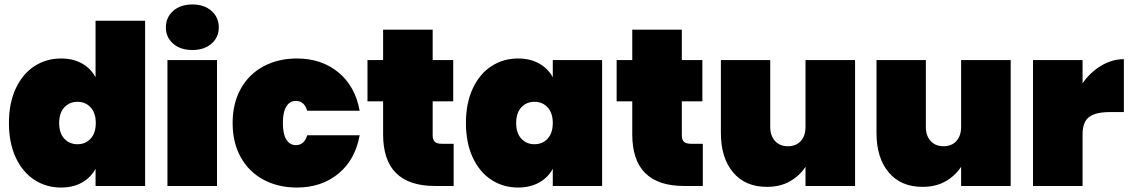

<svg xmlns="http://www.w3.org/2000/svg" viewBox="-20 -833 5064 860"><path d="M20 -282Q20 -371 50.5 -436.5Q81 -502 134 -536.5Q187 -571 253 -571Q308 -571 347.5 -548.5Q387 -526 408 -487V-740H630V0H408V-77Q387 -38 347.5 -15.5Q308 7 253 7Q187 7 134 -27.5Q81 -62 50.5 -127.5Q20 -193 20 -282ZM409 -282Q409 -327 386 -352Q363 -377 327 -377Q291 -377 268 -352Q245 -327 245 -282Q245 -237 268 -212Q291 -187 327 -187Q363 -187 386 -212Q409 -237 409 -282Z M842 -609Q788 -609 755.5 -637.5Q723 -666 723 -710Q723 -755 755.5 -784Q788 -813 842 -813Q895 -813 927.5 -784Q960 -755 960 -710Q960 -666 927.5 -637.5Q895 -609 842 -609ZM952 -564V0H730V-564Z M1022 -282Q1022 -370 1058.5 -435.5Q1095 -501 1160.5 -536Q1226 -571 1310 -571Q1420 -571 1495.5 -509Q1571 -447 1591 -337H1356Q1343 -381 1305 -381Q1278 -381 1262.5 -356Q1247 -331 1247 -282Q1247 -233 1262.5 -208Q1278 -183 1305 -183Q1343 -183 1356 -227H1591Q1571 -117 1495.5 -55Q1420 7 1310 7Q1226 7 1160.5 -28Q1095 -63 1058.5 -128.5Q1022 -194 1022 -282Z M2012 -189V0H1928Q1696 0 1696 -231V-379H1626V-564H1696V-700H1918V-564H2010V-379H1918V-227Q1918 -207 1927.5 -198Q1937 -189 1959 -189Z M2067 -282Q2067 -371 2097.5 -436.5Q2128 -502 2181 -536.5Q2234 -571 2300 -571Q2355 -571 2395 -548.5Q2435 -526 2456 -487V-564H2677V0H2456V-77Q2435 -38 2395 -15.5Q2355 7 2300 7Q2234 7 2181 -27.5Q2128 -62 2097.5 -127.5Q2067 -193 2067 -282ZM2456 -282Q2456 -327 2433 -352Q2410 -377 2374 -377Q2338 -377 2315 -352Q2292 -327 2292 -282Q2292 -237 2315 -212Q2338 -187 2374 -187Q2410 -187 2433 -212Q2456 -237 2456 -282Z M3128 -189V0H3044Q2812 0 2812 -231V-379H2742V-564H2812V-700H3034V-564H3126V-379H3034V-227Q3034 -207 3043.5 -198Q3053 -189 3075 -189Z M3810 -564V0H3588V-86Q3562 -46 3518.5 -21Q3475 4 3415 4Q3318 4 3263.5 -61Q3209 -126 3209 -237V-564H3430V-265Q3430 -225 3451.5 -201.5Q3473 -178 3509 -178Q3546 -178 3567 -201.5Q3588 -225 3588 -265V-564Z M4507 -564V0H4285V-86Q4259 -46 4215.5 -21Q4172 4 4112 4Q4015 4 3960.5 -61Q3906 -126 3906 -237V-564H4127V-265Q4127 -225 4148.5 -201.5Q4170 -178 4206 -178Q4243 -178 4264 -201.5Q4285 -225 4285 -265V-564Z M4829 -460Q4863 -509 4912 -538.5Q4961 -568 5014 -568V-331H4951Q4888 -331 4858.5 -309Q4829 -287 4829 -231V0H4607V-564H4829Z"/></svg>

Font: Fz Poppins Black
Style: Regular
Weight: 900
Designer: Ninad Kale (Devanagari), Jonny Pinhorn (Latin)
Foundry: Indian Type Foundry
Version: Vit hóa bi Vntype.Com & FontZin.Com